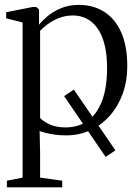

<svg xmlns="http://www.w3.org/2000/svg" viewBox="-20 -558 582 807"><path d="M424 101.5 249.5 -154 290.5 -181.5 465 74ZM9 229.5V201.5L75 188.5V-463.5L6 -481V-506.5L116.5 -528.5H132L144 -518.5V-454Q156 -469.5 178.8 -489Q201.5 -508.5 235 -523Q268.5 -537.5 312 -537.5Q371 -537.5 417 -509Q463 -480.5 489 -423Q515 -365.5 515 -279Q515 -217.5 496 -164.8Q477 -112 442.2 -72.5Q407.5 -33 360.5 -11Q313.5 11 258 11Q224.5 11 193.5 5.2Q162.5 -0.5 146.5 -7.5L148.5 80.5V188.5L241.5 201.5V229.5ZM255.5 -22.5Q309.5 -22.5 348.5 -50.2Q387.5 -78 408.8 -133.8Q430 -189.5 430 -272.5Q430 -330 419.2 -371.5Q408.5 -413 389 -440Q369.5 -467 343.5 -480Q317.5 -493 287.5 -493Q255 -493 227.8 -482.2Q200.5 -471.5 180.2 -456.2Q160 -441 148.5 -428.5V-62.5Q158 -50.5 185.8 -36.5Q213.5 -22.5 255.5 -22.5Z"/></svg>

Font: Merriweather 96pt Light
Style: Regular
Weight: 300
Version: Version 2.100